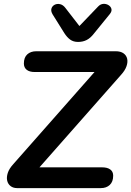

<svg xmlns="http://www.w3.org/2000/svg" viewBox="-20 -969 676 989"><path d="M69 0Q48 0 34.5 -10.5Q21 -21 17 -38.5Q13 -56 20 -78Q27 -100 48 -123L503 -639L505 -598H159Q132 -598 117.5 -609.5Q103 -621 103 -642Q103 -673 120.5 -689Q138 -705 167 -705H576Q601 -705 616 -694.5Q631 -684 635 -666.5Q639 -649 631.5 -627.5Q624 -606 604 -584L148 -67L145 -107H506Q533 -107 548 -96Q563 -85 563 -64Q563 -33 545.5 -16.5Q528 0 499 0ZM382 -753Q358 -753 341.5 -765Q325 -777 311 -799L251 -895Q241 -912 245 -925Q249 -938 261.5 -944.5Q274 -951 289.5 -947.5Q305 -944 317 -928L389 -835L485 -935Q497 -948 512 -949Q527 -950 539 -942.5Q551 -935 554 -923Q557 -911 546 -897L463 -795Q446 -773 426.5 -763Q407 -753 382 -753Z"/></svg>

Font: Nunito ExtraLight
Style: Bold Italic
Weight: 700
Italic angle: -9°
Version: Version 3.602